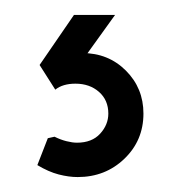

<svg xmlns="http://www.w3.org/2000/svg" viewBox="-20 -33 242 257"><path d="M84 204Q72 204 58.5 200.5Q45 197 30 188L44 152L53 150Q61 154 69 156Q77 158 83 158Q103 158 114 146Q125 134 125 119Q125 101 112.5 90Q100 79 81 79Q64 79 54 87L33 54L79 -13H134L75 69L69 40Q74 39 79 38.5Q84 38 90 38Q125 38 148.5 61.5Q172 85 172 119Q172 155 146.5 179.5Q121 204 84 204Z"/></svg>

Font: Fustat Light
Style: Regular
Weight: 300
Designer: Mohamed Gaber, Khaled Hosny, Laura Garcia Mut
Foundry: Kief Type Foundry, Alif Type Foundry, Hard Type Foundry
Version: Version 1.007